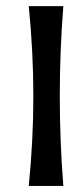

<svg xmlns="http://www.w3.org/2000/svg" viewBox="-20 -612 229 632"><path d="M188.5 0H74.7Q89.8 -152.3 89.8 -295.7Q89.8 -439 74.7 -591.8H188.5Q176.8 -443.8 176.8 -295.7Q176.8 -147.5 188.5 0Z"/></svg>

Font: Rachana
Style: Bold
Weight: 700
Designer: Hussain KH
Foundry: Hussain KH, Rajeesh K Nambiar, Santhosh Thottingal, Swathanthra Malayalam Computing (http://smc.org.in)
Version: Version 7.0.0+20221109